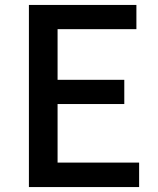

<svg xmlns="http://www.w3.org/2000/svg" viewBox="-20 -757 640 777"><path d="M97 0V-737H532V-639H213V-434H483V-336H213V-99H543V0Z"/></svg>

Font: Noto Sans KR Thin Medium
Style: Regular
Weight: 500
Version: Version 2.004-H2;hotconv 1.0.118;makeotfexe 2.5.65603